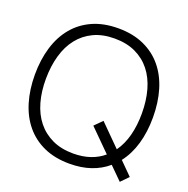

<svg xmlns="http://www.w3.org/2000/svg" viewBox="-132 -860 979 1000"><g transform="rotate(20 357.0 -360.0)"><path d="M567 -55Q527.5 -21 475.2 -3Q423 15 357.5 15Q276.5 15 215.2 -12.5Q154 -40 112.8 -89.8Q71.5 -139.5 50.8 -208.5Q30 -277.5 30 -360Q30 -442.5 50.8 -511.5Q71.5 -580.5 112.8 -630.2Q154 -680 215.2 -707.5Q276.5 -735 357.5 -735Q438 -735 499.2 -707.5Q560.5 -680 601.8 -630.2Q643 -580.5 663.8 -511.5Q684.5 -442.5 684.5 -360Q684.5 -279.5 665.2 -213Q646 -146.5 607.5 -97L677 -27.5L636.5 14ZM357.5 -41.5Q409.5 -41.5 451.2 -55.8Q493 -70 524.5 -97L407 -214L448.5 -255.5L564 -140Q594 -182 608.5 -237.5Q623 -293 623 -360Q623 -430.5 606.5 -489Q590 -547.5 556.8 -589.5Q523.5 -631.5 473.8 -655Q424 -678.5 357.5 -678.5Q291 -678.5 241.5 -655Q192 -631.5 158.8 -589.5Q125.5 -547.5 108.8 -489Q92 -430.5 91.5 -360Q91 -289.5 107.5 -231Q124 -172.5 157.5 -130.5Q191 -88.5 241 -65Q291 -41.5 357.5 -41.5Z"/></g></svg>

Font: Vela Sans Light
Style: Regular
Weight: 300
Designer: Principal design: Mikhail Sharanda - project Manrope.
Design modification: Ravid Balaliev
Foundry: Mikhail Sharanda
Version: Version 1.001